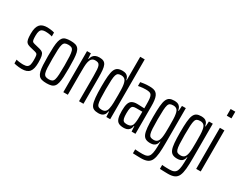

<svg xmlns="http://www.w3.org/2000/svg" viewBox="-102 -1305 2596 2065"><g transform="rotate(30 1195.5 -272.5)"><path d="M128 8Q110 8 90.5 6Q71 4 55.5 1Q40 -2 31 -5V-52Q36 -50 45.5 -48Q55 -46 67.5 -44.5Q80 -43 93 -42Q106 -41 117 -41Q152 -41 168 -52Q184 -63 189 -84.5Q194 -106 194 -136Q194 -176 191 -193.5Q188 -211 179.5 -216.5Q171 -222 156 -226L87 -243Q60 -250 46 -264Q32 -278 27.5 -303.5Q23 -329 23 -371Q23 -414 31.5 -442.5Q40 -471 55.5 -487.5Q71 -504 94 -511Q117 -518 145 -518Q161 -518 178 -516Q195 -514 210 -511.5Q225 -509 234 -505V-457Q225 -460 211 -463Q197 -466 181.5 -467.5Q166 -469 151 -469Q127 -469 110.5 -461.5Q94 -454 86 -434Q78 -414 78 -377Q78 -343 81 -326Q84 -309 92 -303.5Q100 -298 116 -294L185 -277Q210 -271 224 -259Q238 -247 244 -220Q250 -193 250 -140Q250 -101 243.5 -73Q237 -45 222.5 -27Q208 -9 184.5 -0.5Q161 8 128 8Z M435 8Q400 8 376 1.5Q352 -5 338 -22Q324 -39 316.5 -68.5Q309 -98 306.5 -144Q304 -190 304 -255Q304 -320 306.5 -366Q309 -412 316.5 -441.5Q324 -471 338 -488Q352 -505 376 -511.5Q400 -518 435 -518Q469 -518 492.5 -511.5Q516 -505 530.5 -488Q545 -471 552 -441.5Q559 -412 561.5 -366Q564 -320 564 -255Q564 -190 561.5 -144Q559 -98 552 -68.5Q545 -39 530.5 -22Q516 -5 492.5 1.5Q469 8 435 8ZM435 -41Q460 -41 475 -49Q490 -57 497 -78.5Q504 -100 506.5 -142.5Q509 -185 509 -255Q509 -324 506.5 -366.5Q504 -409 497 -431Q490 -453 475 -461Q460 -469 435 -469Q409 -469 394 -461.5Q379 -454 371.5 -431.5Q364 -409 362 -366.5Q360 -324 360 -255Q360 -185 362 -142.5Q364 -100 371.5 -78.5Q379 -57 394 -49Q409 -41 435 -41Z M641 0V-510H689L693 -445H698Q703 -467 713.5 -483Q724 -499 743.5 -508.5Q763 -518 793 -518Q825 -518 844.5 -508Q864 -498 874 -475.5Q884 -453 887.5 -417Q891 -381 891 -328V0H836V-310Q836 -362 833.5 -393.5Q831 -425 823.5 -441Q816 -457 803 -462.5Q790 -468 769 -468Q743 -468 728 -454Q713 -440 706 -413Q699 -386 698 -346.5Q697 -307 697 -258V0Z M1078 8Q1043 8 1020.5 -3Q998 -14 986.5 -42.5Q975 -71 970 -123Q965 -175 965 -256Q965 -334 969.5 -385.5Q974 -437 986 -465.5Q998 -494 1020 -506Q1042 -518 1078 -518Q1103 -518 1120 -511Q1137 -504 1148 -489Q1159 -474 1163 -450H1167V-743H1223V0H1175L1171 -65H1166Q1160 -33 1146.5 -17.5Q1133 -2 1115.5 3Q1098 8 1078 8ZM1094 -42Q1121 -42 1137 -56Q1153 -70 1159 -103Q1165 -133 1166 -172Q1167 -211 1167 -268Q1167 -305 1166 -337.5Q1165 -370 1161 -393Q1154 -436 1137 -452.5Q1120 -469 1090 -469Q1067 -469 1053.5 -461.5Q1040 -454 1033 -433Q1026 -412 1023.5 -369Q1021 -326 1021 -255Q1021 -184 1023.5 -141Q1026 -98 1033 -77Q1040 -56 1054.5 -49Q1069 -42 1094 -42Z M1393 8Q1354 8 1330.5 -4.5Q1307 -17 1296.5 -49.5Q1286 -82 1286 -141Q1286 -197 1296 -229Q1306 -261 1329.5 -274.5Q1353 -288 1391 -288Q1401 -288 1413 -287.5Q1425 -287 1437.5 -286.5Q1450 -286 1461.5 -285.5Q1473 -285 1482 -285V-331Q1482 -376 1479 -403Q1476 -430 1467.5 -444.5Q1459 -459 1442 -464Q1425 -469 1396 -469Q1377 -469 1359.5 -467.5Q1342 -466 1327.5 -463.5Q1313 -461 1303 -459V-507Q1318 -510 1346 -514Q1374 -518 1411 -518Q1440 -518 1461 -513.5Q1482 -509 1496.5 -497Q1511 -485 1520 -464.5Q1529 -444 1533 -413.5Q1537 -383 1537 -340V0H1489L1485 -65H1480Q1475 -33 1461 -17.5Q1447 -2 1429 3Q1411 8 1393 8ZM1403 -42Q1418 -42 1433 -45.5Q1448 -49 1459 -60.5Q1470 -72 1475 -96Q1480 -124 1481 -149Q1482 -174 1482 -205V-243H1404Q1381 -243 1367.5 -236.5Q1354 -230 1348 -208Q1342 -186 1342 -143Q1342 -104 1347 -82Q1352 -60 1364.5 -51Q1377 -42 1403 -42Z M1720 198Q1705 198 1688.5 197.5Q1672 197 1654 196.5Q1636 196 1618 195V146Q1626 147 1640 148Q1654 149 1672.5 149.5Q1691 150 1710 150Q1744 150 1764.5 140.5Q1785 131 1795 109Q1805 87 1808.5 48Q1812 9 1812 -52V-60H1808Q1804 -36 1793 -21Q1782 -6 1765 1Q1748 8 1723 8Q1687 8 1665 -4Q1643 -16 1631 -44.5Q1619 -73 1614.5 -124.5Q1610 -176 1610 -254Q1610 -335 1614.5 -387Q1619 -439 1631.5 -467.5Q1644 -496 1666 -507Q1688 -518 1723 -518Q1743 -518 1760.5 -513Q1778 -508 1791.5 -492Q1805 -476 1811 -445H1816L1820 -510H1868V-78Q1868 -2 1863 51Q1858 104 1843.5 136.5Q1829 169 1799.5 183.5Q1770 198 1720 198ZM1737 -41Q1766 -41 1782.5 -57Q1799 -73 1806 -114Q1810 -140 1811 -173.5Q1812 -207 1812 -248Q1812 -301 1811 -338Q1810 -375 1805 -401Q1799 -438 1782.5 -453Q1766 -468 1739 -468Q1714 -468 1699.5 -461Q1685 -454 1678 -433Q1671 -412 1668.5 -369Q1666 -326 1666 -255Q1666 -184 1668.5 -141Q1671 -98 1678 -77Q1685 -56 1699 -48.5Q1713 -41 1737 -41Z M2055 198Q2040 198 2023.5 197.5Q2007 197 1989 196.5Q1971 196 1953 195V146Q1961 147 1975 148Q1989 149 2007.5 149.5Q2026 150 2045 150Q2079 150 2099.5 140.5Q2120 131 2130 109Q2140 87 2143.5 48Q2147 9 2147 -52V-60H2143Q2139 -36 2128 -21Q2117 -6 2100 1Q2083 8 2058 8Q2022 8 2000 -4Q1978 -16 1966 -44.5Q1954 -73 1949.5 -124.5Q1945 -176 1945 -254Q1945 -335 1949.5 -387Q1954 -439 1966.5 -467.5Q1979 -496 2001 -507Q2023 -518 2058 -518Q2078 -518 2095.5 -513Q2113 -508 2126.5 -492Q2140 -476 2146 -445H2151L2155 -510H2203V-78Q2203 -2 2198 51Q2193 104 2178.5 136.5Q2164 169 2134.5 183.5Q2105 198 2055 198ZM2072 -41Q2101 -41 2117.5 -57Q2134 -73 2141 -114Q2145 -140 2146 -173.5Q2147 -207 2147 -248Q2147 -301 2146 -338Q2145 -375 2140 -401Q2134 -438 2117.5 -453Q2101 -468 2074 -468Q2049 -468 2034.5 -461Q2020 -454 2013 -433Q2006 -412 2003.5 -369Q2001 -326 2001 -255Q2001 -184 2003.5 -141Q2006 -98 2013 -77Q2020 -56 2034 -48.5Q2048 -41 2072 -41Z M2290 -660V-743H2348V-660ZM2291 0V-510H2347V0Z"/></g></svg>

Font: Saira UltraCondensed
Style: Regular
Weight: 400
Width: 1
Designer: Hector Gatti with collaboration of the Omnibus-Type team
Foundry: Omnibus-Type
Version: Version 1.101